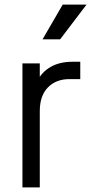

<svg xmlns="http://www.w3.org/2000/svg" viewBox="-20 -810 394 830"><path d="M77 0V-536H152V-448L142 -461Q161 -499 199.5 -521Q238 -543 293 -543H327V-468H280Q222 -468 187 -432Q152 -396 152 -330V0ZM164 -640 251 -790H354L240 -640Z"/></svg>

Font: Kosmopol Plus Jakarta Sans
Style: Regular
Weight: 400
Designer: Gumpita Rahayu
Foundry: Tokotype
Version: Version 2.006